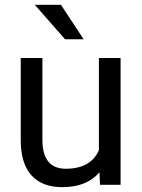

<svg xmlns="http://www.w3.org/2000/svg" viewBox="-20 -770 591 800"><path d="M394.5 -52.2Q341.8 9.8 239.7 9.8Q155.3 9.8 111.1 -39.3Q66.9 -88.4 66.4 -184.6V-528.3H156.7V-187Q156.7 -66.9 254.4 -66.9Q357.9 -66.9 392.1 -144V-528.3H482.4V0H396.5ZM328.6 -606.4H251L125 -750H233.9Z"/></svg>

Font: TypoPRO Roboto
Style: Regular
Weight: 400
Designer: Google
Version: Version 2.136; 2016